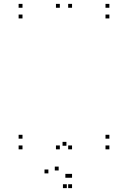

<svg xmlns="http://www.w3.org/2000/svg" viewBox="-20 -760 660 990"><path d="M351.5 -720V-740H331.5V-720ZM288.5 -720V-740H268.5V-720ZM288.5 10V-10H268.5V10ZM351.5 10V-10H331.5V10ZM96 -665V-685H76V-665ZM544 -665V-685H524V-665ZM544 -720V-740H524V-720ZM96 -720V-740H76V-720ZM544 10V-10H524V10ZM544 -45V-65H524V-45ZM96 -45V-65H76V-45ZM96 10V-10H76V10ZM229.5 134V114H209.5V134ZM324.5 210V190H304.5V210ZM351.5 210V190H331.5V210ZM351.5 156.5V136.5H331.5V156.5ZM337 156.5V136.5H317V156.5ZM282.5 119V99H262.5V119ZM351.5 10V-10H331.5V10ZM322.5 -8.5V-28.5H302.5V-8.5Z"/></svg>

Font: Monaspace Neon Dots Var
Style: Regular
Weight: 400
Designer: Riley Cran and the Lettermatic Team
Version: Version 1.100 (Monaspace Neon Dots)